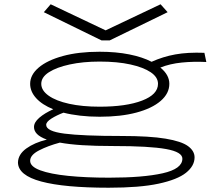

<svg xmlns="http://www.w3.org/2000/svg" viewBox="-20 -706 1040 898"><path d="M446 -160Q398 -160 355 -165Q312 -170 277 -179Q245 -167 220.5 -151.5Q196 -136 196 -122Q196 -92 281.5 -81Q367 -70 548 -70Q680 -70 754.5 -57.5Q829 -45 859.5 -22.5Q890 0 890 30Q890 70 850 102Q810 134 722 153Q634 172 488 172Q281 172 173 143Q65 114 64 54Q65 16 103 -11.5Q141 -39 199 -53Q167 -65 153 -79.5Q139 -94 139 -112Q139 -134 164 -155.5Q189 -177 229 -195Q177 -216 149 -247Q121 -278 121 -314Q121 -356 161 -390Q201 -424 274 -444Q347 -464 446 -464Q523 -464 585 -451.5Q647 -439 689 -417Q742 -441 800 -451.5Q858 -462 936 -459L945 -416Q886 -419 830.5 -413.5Q775 -408 730 -390Q772 -356 772 -314Q772 -269 731.5 -234Q691 -199 618 -179.5Q545 -160 446 -160ZM446 -207Q570 -207 644.5 -235.5Q719 -264 719 -314Q719 -345 685 -368Q651 -391 590 -404.5Q529 -418 446 -418Q368 -418 306 -404.5Q244 -391 208.5 -368Q173 -345 173 -314Q173 -283 207.5 -258.5Q242 -234 303.5 -220.5Q365 -207 446 -207ZM121 46Q121 73 168 90.5Q215 108 298.5 116.5Q382 125 490 125Q649 125 740.5 104.5Q832 84 833 37Q834 5 756.5 -9Q679 -23 510 -23Q426 -23 364.5 -27Q303 -31 260 -39Q204 -24 162.5 -2.5Q121 19 121 46ZM217 -686 474 -564 731 -686 764 -649 493 -517H455L185 -649Z"/></svg>

Font: Inconsolata UltraExpanded Light
Style: Regular
Weight: 300
Width: 9
Monospace: yes
Designer: Raph Levien, Cyreal, Brenton Simpson
Foundry: Raph Levien, Cyreal, Google
Version: Version 3.001; ttfautohint (v1.8.2.53-6de2)